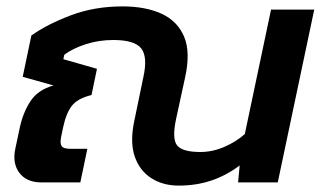

<svg xmlns="http://www.w3.org/2000/svg" viewBox="-20 -570 1007 600"><path d="M538 10Q489 10 452.5 -13.5Q416 -37 401 -81Q386 -125 399 -189L428 -329Q442 -392 421.5 -418.5Q401 -445 334 -445Q289 -445 248.5 -432Q208 -419 181 -399L178 -385L283 -355L266 -273Q224 -263 205.5 -240.5Q187 -218 177 -171L171 -142Q167 -122 172.5 -113.5Q178 -105 200 -105H253L231 0H109Q63 0 40.5 -30Q18 -60 28 -106L42 -172Q52 -218 75 -253.5Q98 -289 147 -303L51 -330L78 -459Q127 -494 201 -522Q275 -550 363 -550Q435 -550 485 -527Q535 -504 555.5 -455Q576 -406 558 -326L530 -197Q517 -135 534 -115Q551 -95 606 -95Q644 -95 681 -111Q718 -127 745 -151L827 -540H962L848 0H724L729 -53Q688 -22 641 -6Q594 10 538 10Z"/></svg>

Font: Kanit Medium
Style: Italic
Weight: 500
Italic angle: -12°
Designer: Katatrad Team
Foundry: CadsonDemak
Version: Version 2.000; ttfautohint (v1.8.3)